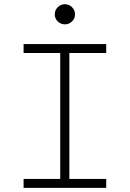

<svg xmlns="http://www.w3.org/2000/svg" viewBox="-20 -906 626 926"><path d="M93.8 0V-43H270.5V-650.4H93.8V-693.4H492.2V-650.4H314.5V-43H492.2V0ZM293 -788.6Q272.9 -788.6 258.5 -802.7Q244.1 -816.9 244.1 -836.9Q244.1 -856.9 258.5 -871.3Q272.9 -885.7 293 -885.7Q313 -885.7 327.4 -871.3Q341.8 -856.9 341.8 -836.9Q341.8 -816.9 327.4 -802.7Q313 -788.6 293 -788.6Z"/></svg>

Font: Caskaydia Cove ExtraLight
Style: Regular
Weight: 200
Monospace: yes
Designer: Aaron Bell
Foundry: Saja Typeworks
Version: Version 4.300; ttfautohint (v1.8.3)